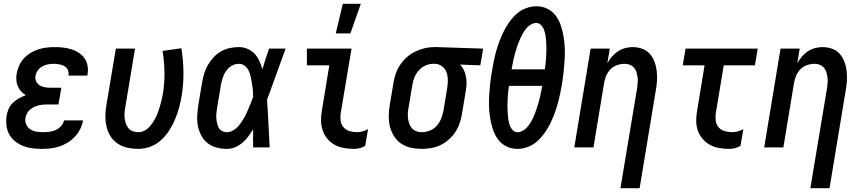

<svg xmlns="http://www.w3.org/2000/svg" viewBox="-20 -776 4540 1011"><path d="M199 8Q173 8 148 4.5Q123 1 100.5 -8Q78 -17 59 -32.5Q40 -48 28.5 -69Q17 -90 14 -115.5Q11 -141 15 -167Q18 -185 25.5 -203Q33 -221 48 -235Q63 -249 80.5 -258.5Q98 -268 116 -275Q102 -283 91 -295Q80 -307 73.5 -322.5Q67 -338 66 -355.5Q65 -373 68 -390Q72 -411 81.5 -432Q91 -453 106.5 -469.5Q122 -486 142 -498Q162 -510 183 -516.5Q204 -523 225.5 -525.5Q247 -528 268 -528Q291 -528 313 -525.5Q335 -523 356 -516.5Q377 -510 395 -498Q413 -486 425 -469Q437 -452 441 -430Q445 -408 441 -385L440 -378H340L341 -381Q343 -396 336.5 -409Q330 -422 317.5 -428.5Q305 -435 290.5 -437.5Q276 -440 262 -440Q247 -440 231.5 -437Q216 -434 202 -426Q188 -418 178.5 -404.5Q169 -391 167 -376Q164 -361 170.5 -347.5Q177 -334 189 -326.5Q201 -319 216 -316.5Q231 -314 246 -314H303L288 -226H231Q219 -226 207 -225Q195 -224 183 -221Q171 -218 159.5 -212.5Q148 -207 138 -198.5Q128 -190 122 -178.5Q116 -167 114 -155Q111 -137 118 -121Q125 -105 139 -95.5Q153 -86 171 -83Q189 -80 207 -80Q223 -80 240 -82Q257 -84 272.5 -91Q288 -98 301 -111.5Q314 -125 317 -142H417V-140Q413 -118 402 -96Q391 -74 374 -56Q357 -38 336 -25Q315 -12 291.5 -4.5Q268 3 245 5.5Q222 8 199 8Z M709 8Q680 8 652 2Q624 -4 601 -19Q578 -34 563 -57Q548 -80 541.5 -107Q535 -134 535 -163Q535 -192 540 -221L590 -520H691L639 -207Q636 -192 635.5 -177.5Q635 -163 637 -149Q639 -135 644 -122Q649 -109 658 -99Q667 -89 681 -84.5Q695 -80 709 -80Q725 -80 740 -87.5Q755 -95 766 -107Q777 -119 786 -133Q795 -147 802 -161.5Q809 -176 814 -191Q819 -206 823.5 -221.5Q828 -237 831.5 -252Q835 -267 838 -283Q847 -340 846 -396.5Q845 -453 836 -508L935 -522Q945 -461 946 -397.5Q947 -334 936 -269Q931 -238 922.5 -207.5Q914 -177 901.5 -147Q889 -117 871 -89Q853 -61 828 -38Q803 -15 771.5 -3.5Q740 8 709 8Z M1175 8Q1146 8 1120 1Q1094 -6 1073.5 -22Q1053 -38 1040.5 -61.5Q1028 -85 1022.5 -111Q1017 -137 1018.5 -165Q1020 -193 1024 -221L1044 -341Q1048 -365 1055 -388.5Q1062 -412 1074.5 -433.5Q1087 -455 1104.5 -474Q1122 -493 1144 -505.5Q1166 -518 1190 -523Q1214 -528 1238 -528Q1262 -528 1284 -518.5Q1306 -509 1321 -492.5Q1336 -476 1345.5 -455Q1355 -434 1362 -412Q1370 -439 1378.5 -466Q1387 -493 1397 -520H1484Q1459 -453 1435 -385Q1411 -317 1386 -250Q1391 -188 1393.5 -125.5Q1396 -63 1400 0H1313Q1313 -24 1312.5 -47.5Q1312 -71 1313 -95Q1301 -76 1287.5 -57.5Q1274 -39 1256 -24Q1238 -9 1217 -0.5Q1196 8 1175 8ZM1175 -80Q1189 -80 1203 -87Q1217 -94 1228.5 -105Q1240 -116 1248.5 -129Q1257 -142 1265 -155Q1273 -168 1279 -182Q1285 -196 1291 -210Q1297 -224 1302.5 -238Q1308 -252 1313 -266Q1313 -284 1311.5 -301.5Q1310 -319 1307 -336Q1304 -353 1300.5 -370Q1297 -387 1290 -402.5Q1283 -418 1269.5 -429Q1256 -440 1238 -440Q1225 -440 1212 -435.5Q1199 -431 1188.5 -422Q1178 -413 1170 -401.5Q1162 -390 1157 -377.5Q1152 -365 1148.5 -352.5Q1145 -340 1143 -327L1123 -207Q1121 -194 1119.5 -180Q1118 -166 1119 -153Q1120 -140 1123 -127Q1126 -114 1132 -103Q1138 -92 1149.5 -86Q1161 -80 1175 -80Z M1845 8Q1818 8 1792 3.5Q1766 -1 1743.5 -13Q1721 -25 1704.5 -44.5Q1688 -64 1679.5 -88.5Q1671 -113 1670.5 -140Q1670 -167 1675 -194L1714 -432H1596V-520H1831L1774 -179Q1771 -159 1774 -139Q1777 -119 1789.5 -105Q1802 -91 1821 -85.5Q1840 -80 1860 -80Q1875 -80 1889.5 -84Q1904 -88 1918 -96L1903 -8Q1890 0 1875 4Q1860 8 1845 8ZM1748 -600 1785 -756H1880L1825 -600Z M2201 8Q2172 8 2144 2Q2116 -4 2093.5 -19Q2071 -34 2056 -57Q2041 -80 2034 -107Q2027 -134 2027 -163Q2027 -192 2032 -221L2052 -341Q2056 -366 2064.5 -390Q2073 -414 2088 -436Q2103 -458 2123 -475.5Q2143 -493 2167 -504.5Q2191 -516 2215.5 -522Q2240 -528 2265 -528H2281L2524 -520L2509 -432L2403 -436Q2415 -423 2422.5 -407Q2430 -391 2433.5 -373Q2437 -355 2436.5 -336Q2436 -317 2433 -299L2413 -179Q2409 -154 2401 -129.5Q2393 -105 2379 -83Q2365 -61 2344.5 -42.5Q2324 -24 2300.5 -12.5Q2277 -1 2251.5 3.5Q2226 8 2201 8ZM2202 -80Q2223 -80 2244 -88.5Q2265 -97 2280 -114Q2295 -131 2303 -151.5Q2311 -172 2315 -193L2335 -313Q2338 -334 2338 -355Q2338 -376 2331.5 -394.5Q2325 -413 2309.5 -425.5Q2294 -438 2274 -440H2260Q2240 -440 2219.5 -430.5Q2199 -421 2184.5 -404.5Q2170 -388 2162 -367.5Q2154 -347 2151 -327L2131 -207Q2128 -192 2127.5 -177.5Q2127 -163 2129 -149Q2131 -135 2136 -122Q2141 -109 2150.5 -99Q2160 -89 2173.5 -84.5Q2187 -80 2202 -80Z M2705 8Q2673 8 2646 -5.5Q2619 -19 2602 -42.5Q2585 -66 2575.5 -94.5Q2566 -123 2561 -153.5Q2556 -184 2555 -215Q2554 -246 2556 -277.5Q2558 -309 2561.5 -340.5Q2565 -372 2571 -404Q2575 -430 2580.5 -456.5Q2586 -483 2593.5 -509.5Q2601 -536 2611 -562Q2621 -588 2633.5 -613Q2646 -638 2663 -661.5Q2680 -685 2701.5 -704Q2723 -723 2750.5 -733Q2778 -743 2804 -743Q2836 -743 2863 -729.5Q2890 -716 2907 -692.5Q2924 -669 2933.5 -640.5Q2943 -612 2948 -581.5Q2953 -551 2954 -520Q2955 -489 2953 -457.5Q2951 -426 2947.5 -394.5Q2944 -363 2939 -331Q2934 -305 2928.5 -278.5Q2923 -252 2915.5 -225.5Q2908 -199 2898 -173Q2888 -147 2875.5 -122Q2863 -97 2846 -73.5Q2829 -50 2807.5 -31Q2786 -12 2758.5 -2Q2731 8 2705 8ZM2849 -411Q2851 -425 2852.5 -439Q2854 -453 2855 -466.5Q2856 -480 2856.5 -493.5Q2857 -507 2857 -520.5Q2857 -534 2856.5 -547.5Q2856 -561 2854.5 -574.5Q2853 -588 2850 -601Q2847 -614 2842 -625.5Q2837 -637 2827 -646Q2817 -655 2804 -655Q2790 -655 2776.5 -647.5Q2763 -640 2753 -628.5Q2743 -617 2735.5 -604Q2728 -591 2721.5 -577.5Q2715 -564 2710 -550.5Q2705 -537 2700.5 -523Q2696 -509 2692 -495Q2688 -481 2685 -467Q2682 -453 2679 -439Q2676 -425 2674 -411ZM2705 -80Q2719 -80 2732.5 -87.5Q2746 -95 2756 -106.5Q2766 -118 2774 -131Q2782 -144 2788 -157.5Q2794 -171 2799 -184.5Q2804 -198 2808.5 -212Q2813 -226 2817 -240Q2821 -254 2824 -268Q2827 -282 2830 -296Q2833 -310 2835 -324H2660Q2658 -310 2656.5 -296Q2655 -282 2654 -268.5Q2653 -255 2652.5 -241.5Q2652 -228 2652 -214.5Q2652 -201 2653 -187.5Q2654 -174 2655 -160.5Q2656 -147 2659 -134Q2662 -121 2667 -109.5Q2672 -98 2682 -89Q2692 -80 2705 -80Z M3247 215 3335 -313Q3337 -327 3338 -341.5Q3339 -356 3337 -370Q3335 -384 3331 -397Q3327 -410 3318 -420Q3309 -430 3296 -435Q3283 -440 3268 -440Q3249 -440 3229 -433Q3209 -426 3194.5 -411Q3180 -396 3172 -377Q3164 -358 3161 -339L3105 0H3004L3090 -520H3191L3178 -443Q3188 -461 3202 -477.5Q3216 -494 3233.5 -505.5Q3251 -517 3271 -522.5Q3291 -528 3310 -528Q3337 -528 3361 -519.5Q3385 -511 3401 -493Q3417 -475 3426 -451.5Q3435 -428 3438 -402.5Q3441 -377 3439.5 -351Q3438 -325 3433 -299L3348 215Z M3821 8Q3793 8 3767 3.5Q3741 -1 3719 -13Q3697 -25 3680 -44.5Q3663 -64 3654.5 -88.5Q3646 -113 3646 -140Q3646 -167 3651 -194L3690 -432H3575L3590 -520H3970L3955 -432H3791L3749 -179Q3746 -159 3749 -139Q3752 -119 3764.5 -105Q3777 -91 3796 -85.5Q3815 -80 3836 -80Q3850 -80 3864.5 -84Q3879 -88 3894 -96L3879 -8Q3865 0 3850 4Q3835 8 3821 8Z M4247 215 4335 -313Q4337 -327 4338 -341.5Q4339 -356 4337 -370Q4335 -384 4331 -397Q4327 -410 4318 -420Q4309 -430 4296 -435Q4283 -440 4268 -440Q4249 -440 4229 -433Q4209 -426 4194.5 -411Q4180 -396 4172 -377Q4164 -358 4161 -339L4105 0H4004L4090 -520H4191L4178 -443Q4188 -461 4202 -477.5Q4216 -494 4233.5 -505.5Q4251 -517 4271 -522.5Q4291 -528 4310 -528Q4337 -528 4361 -519.5Q4385 -511 4401 -493Q4417 -475 4426 -451.5Q4435 -428 4438 -402.5Q4441 -377 4439.5 -351Q4438 -325 4433 -299L4348 215Z"/></svg>

Font: Iosevka Semibold Oblique
Style: Regular
Weight: 600
Italic angle: -9°
Monospace: yes
Designer: Belleve Invis
Foundry: Belleve Invis
Version: Version 32.5.0; ttfautohint (v1.8.4)